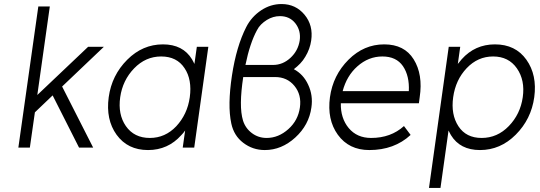

<svg xmlns="http://www.w3.org/2000/svg" viewBox="-20 -732 2676 952"><path d="M71 0H128L153 -175L241 -259L372 0H442L288 -303L495 -500H417L165 -261L227 -700H170Z M956 -500 944 -415Q941 -421 938 -427Q935 -433 932 -438Q887 -512 788 -512Q687 -512 611 -436Q534 -359 519 -250Q504 -139 558 -64Q613 12 714 12Q813 12 879 -62Q884 -67 889 -73Q894 -79 898 -85L886 0H943L1013 -500ZM779 -452Q857 -452 895 -394Q914 -366 920.5 -329.5Q927 -293 921 -250Q915 -207 898 -171Q881 -135 854 -106Q799 -48 723 -48Q645 -48 604 -107Q564 -165 576 -250Q588 -334 645 -393Q702 -452 779 -452Z M1376 -712Q1322 -712 1275 -681Q1227 -649 1201 -598Q1152 -502 1130 -357Q1119 -284 1118 -224.5Q1117 -165 1127 -119Q1140 -59 1186 -24Q1233 12 1293 12Q1376 12 1444 -50Q1512 -112 1524 -199Q1533 -259 1508 -312Q1496 -338 1478.5 -357Q1461 -376 1437 -389Q1454 -402 1468.5 -417Q1483 -432 1494 -451Q1517 -489 1523 -531Q1534 -606 1490 -659Q1446 -712 1376 -712ZM1368 -652Q1416 -652 1444 -617Q1473 -580 1466 -531Q1458 -480 1420 -445Q1382 -410 1334 -410H1197Q1208 -464 1222.5 -507.5Q1237 -551 1254 -582Q1262 -598 1274.5 -610.5Q1287 -623 1303 -633Q1334 -652 1368 -652ZM1186 -350H1344Q1404 -350 1440 -306Q1476 -262 1467 -199Q1458 -135 1410 -92Q1361 -48 1302 -48Q1261 -48 1229 -72Q1213 -84 1202 -99.5Q1191 -115 1185 -134Q1174 -170 1174.5 -224Q1175 -278 1186 -350Z M2057 -220 2061 -250Q2078 -363 2031 -438Q1985 -512 1885 -512Q1784 -512 1708 -436Q1631 -359 1616 -250Q1601 -139 1655 -64Q1710 12 1811 12Q1935 12 2016 -63L1983 -107Q1918 -48 1820 -48Q1750 -48 1709 -97Q1689 -121 1679 -152Q1669 -183 1670 -220ZM1876 -452Q1945 -452 1978 -404Q2011 -355 2007 -280H1679Q1699 -356 1752 -403Q1807 -452 1876 -452Z M2262 -500 2250 -415Q2255 -421 2260 -427Q2265 -433 2269 -438Q2335 -512 2434 -512Q2536 -512 2590 -436Q2644 -360 2629 -250Q2614 -141 2537 -64Q2461 12 2360 12Q2261 12 2216 -62Q2213 -67 2210 -73Q2207 -79 2204 -85L2164 200H2107L2205 -500ZM2368 -48Q2446 -48 2503 -107Q2560 -166 2572 -250Q2584 -334 2543 -393Q2502 -452 2425 -452Q2349 -452 2294 -394Q2239 -336 2227 -250Q2215 -164 2253 -106Q2291 -48 2368 -48Z"/></svg>

Font: Unageo
Style: Light-Italic
Weight: 300
Designer: Richard Sepsi
Foundry: Richard Sepsi
Version: Version 2.000